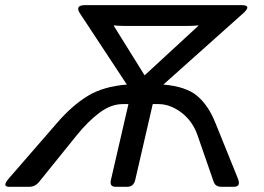

<svg xmlns="http://www.w3.org/2000/svg" viewBox="-56 -720 1017 740"><path d="M-20.5 0Q-49.8 0 -22 -32.2L164.6 -247.1Q222.7 -314 282.2 -350.3Q341.8 -386.7 432.1 -394L432.6 -394.5L252.4 -668Q231.4 -700.2 272 -700.2H875.5Q916.5 -700.2 880.4 -668L574.2 -394.5L573.7 -394Q661.1 -386.7 704.1 -350.3Q747.1 -314 773.9 -247.1L860.8 -32.2Q874 0 844.7 0H797.4Q774.4 0 767.6 -19L705.1 -199.2Q686 -253.9 642.8 -286.4Q599.6 -318.8 554.7 -318.8H532.7L465.3 -26.9Q459 0 434.6 0H389.6Q365.2 0 371.6 -26.9L439 -318.8H417Q372.1 -318.8 327.9 -285.9Q283.7 -252.9 240.2 -199.2L94.7 -19Q79.6 0 56.2 0ZM382.8 -620.1 501 -430.2H502L708 -620.1L708.5 -622.1Q688 -620.1 668.5 -620.1H422.4Q402.8 -620.1 383.3 -622.1Z"/></svg>

Font: Istok
Style: Italic
Weight: 500
Italic angle: -13°
Designer: Andrey V. Panov
Foundry: Andrey V. Panov
Version: Version 1.0.3